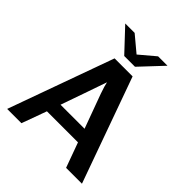

<svg xmlns="http://www.w3.org/2000/svg" viewBox="-241 -1048 1198 1198"><g transform="rotate(45 358.0 -449.0)"><path d="M167 -898H250L354 -811L457 -898H540L401 -750H306ZM23 0 274 -697H433L683 0H543L483 -165H209L149 0ZM240 -254H452Q443 -281 415 -355Q387 -429 369 -480.5Q351 -532 346 -558Q335 -524 301 -428Q267 -332 240 -254Z"/></g></svg>

Font: Coval
Style: Bold
Weight: 700
Foundry: Context Ltd
Version: Version 001.000